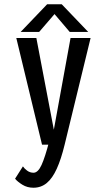

<svg xmlns="http://www.w3.org/2000/svg" viewBox="-20 -678 490 900"><path d="M150.4 -500 245.7 0H177L56.4 -500ZM310.7 -500H404.7L283 0Q266.6 67.9 246.2 112.8Q225.9 157.7 199.2 179.9Q172.5 202 136.7 202Q107.9 202 85.3 188.1Q62.7 174.2 50.6 159.8L87.4 101.9Q93.6 111.6 107 121.7Q120.4 131.7 137.1 131.7Q158.1 131.7 174.8 95.2Q191.4 58.7 210.6 -15.6L227.9 -45.5ZM393.5 -528.3H306.8L235.6 -612L163.5 -528.3H76.8L200.8 -657.9H269.5Z"/></svg>

Font: League Mono Thin Condensed
Style: Regular
Weight: 100
Width: 1
Designer: Tyler Finck
Foundry: The League of Moveable Type / Tyler Finck
Version: Version 2.300;RELEASE